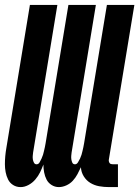

<svg xmlns="http://www.w3.org/2000/svg" viewBox="-20 -755 568 783"><path d="M64 8Q47 8 33.5 -0.5Q20 -9 13 -23Q6 -37 3 -53Q0 -69 0 -85.5Q0 -102 1.5 -118.5Q3 -135 6 -152L102 -735H214L115 -133Q114 -126 113.5 -119Q113 -112 114 -105Q115 -98 118.5 -91.5Q122 -85 129 -85Q137 -85 141.5 -93Q146 -101 149.5 -108.5Q153 -116 155.5 -124Q158 -132 159.5 -139.5Q161 -147 163 -155Q165 -163 166 -171L259 -735H371L272 -133Q271 -126 270.5 -119Q270 -112 271 -105Q272 -98 275 -91.5Q278 -85 286 -85Q293 -85 298 -93Q303 -101 306.5 -108.5Q310 -116 312.5 -124Q315 -132 316.5 -139.5Q318 -147 320 -155Q322 -163 323 -171L416 -735H528L424 -105Q423 -101 424 -97Q425 -93 427 -90Q429 -87 433 -86Q437 -85 441 -85H461V8H425Q404 8 384.5 4.5Q365 1 348.5 -9Q332 -19 321.5 -36Q311 -53 310 -73Q303 -58 295.5 -44Q288 -30 277 -18Q266 -6 250.5 1Q235 8 220 8Q204 8 190.5 -0.5Q177 -9 170 -22.5Q163 -36 160 -52Q157 -68 157 -84Q151 -68 143.5 -52.5Q136 -37 124 -23Q112 -9 96 -0.5Q80 8 64 8Z"/></svg>

Font: Iosevka Term Curly Heavy
Style: Italic
Weight: 900
Italic angle: -9°
Designer: Belleve Invis
Foundry: Belleve Invis
Version: Version 32.3.0